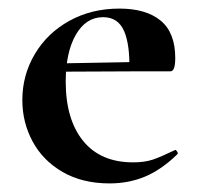

<svg xmlns="http://www.w3.org/2000/svg" viewBox="-20 -415 458 447"><path d="M32 -182Q32 -240 61 -289Q90 -338 141.5 -366.5Q193 -395 258 -395Q320 -395 354 -367Q388 -339 388 -280Q388 -249 377 -249H281Q283 -310 269 -342.5Q255 -375 220 -375Q180 -375 156.5 -334Q133 -293 133 -225Q133 -137 173.5 -87Q214 -37 290 -37Q317 -37 336 -43.5Q355 -50 386 -65L388 -66Q390 -66 392.5 -62Q395 -58 393 -56Q356 -20 318 -4Q280 12 235 12Q172 12 126 -14.5Q80 -41 56 -85.5Q32 -130 32 -182ZM97 -267 316 -271V-249L98 -248Z"/></svg>

Font: Cormorant Infant
Style: Bold
Weight: 700
Designer: Christian Thalmann (Catharsis Fonts)
Foundry: Catharsis Fonts
Version: Version 4.000